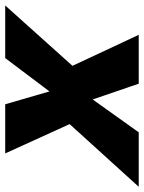

<svg xmlns="http://www.w3.org/2000/svg" viewBox="16 -610 540 719"><g transform="rotate(-90 285.5 -250.0)"><path d="M-54 0 200 -280 254 -269 428 -500H625L380 -227L317 -234L150 0ZM332 0 251 -237 192 -234 71 -500H255L323 -266L386 -276L515 0Z"/></g></svg>

Font: Kantumruy Pro
Style: Italic
Weight: 400
Italic angle: -13°
Designer: Sovichet Tep
Foundry: Sovichet Tep
Version: Version 1.002